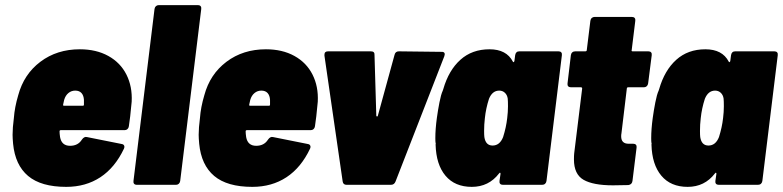

<svg xmlns="http://www.w3.org/2000/svg" viewBox="-20 -720 3050 748"><path d="M482 -228Q481 -221 476.5 -217Q472 -213 466 -213H217Q212 -213 212 -208Q212 -200 214 -186Q220 -152 253 -152Q284 -152 299 -176Q308 -189 319 -186L454 -159Q461 -158 463.5 -153Q466 -148 463 -141Q428 -67 371 -29.5Q314 8 238 8Q140 8 89.5 -34.5Q39 -77 31 -160Q29 -182 29 -195Q29 -222 34 -260Q37 -302 51 -349Q73 -431 137.5 -479.5Q202 -528 291 -528Q355 -528 402 -502Q449 -476 472.5 -429.5Q496 -383 493 -324Q487 -258 482 -228ZM230 -331 226 -313Q225 -308 229 -308H303Q307 -308 307 -313V-331Q306 -348 297.5 -357.5Q289 -367 273 -367Q258 -367 246.5 -357.5Q235 -348 230 -331Z M500 -15 582 -685Q583 -692 587.5 -696Q592 -700 598 -700H752Q758 -700 761.5 -696Q765 -692 764 -685L682 -15Q681 -8 676.5 -4Q672 0 666 0H512Q506 0 502.5 -4Q499 -8 500 -15Z M1207 -228Q1206 -221 1201.5 -217Q1197 -213 1191 -213H942Q937 -213 937 -208Q937 -200 939 -186Q945 -152 978 -152Q1009 -152 1024 -176Q1033 -189 1044 -186L1179 -159Q1186 -158 1188.5 -153Q1191 -148 1188 -141Q1153 -67 1096 -29.5Q1039 8 963 8Q865 8 814.5 -34.5Q764 -77 756 -160Q754 -182 754 -195Q754 -222 759 -260Q762 -302 776 -349Q798 -431 862.5 -479.5Q927 -528 1016 -528Q1080 -528 1127 -502Q1174 -476 1197.5 -429.5Q1221 -383 1218 -324Q1212 -258 1207 -228ZM955 -331 951 -313Q950 -308 954 -308H1028Q1032 -308 1032 -313V-331Q1031 -348 1022.5 -357.5Q1014 -367 998 -367Q983 -367 971.5 -357.5Q960 -348 955 -331Z M1315 -13 1244 -503V-507Q1244 -520 1258 -520H1425Q1440 -520 1439 -506L1446 -269Q1447 -266 1449 -266Q1451 -266 1452 -269L1517 -506Q1520 -520 1534 -520L1702 -518Q1709 -518 1711.5 -513.5Q1714 -509 1711 -501L1521 -13Q1516 0 1503 0H1330Q1317 0 1315 -13Z M2003 -520H2156Q2163 -520 2166.5 -516Q2170 -512 2169 -505L2109 -15Q2108 -8 2103.5 -4Q2099 0 2092 0H1939Q1932 0 1928.5 -4Q1925 -8 1926 -15L1930 -43Q1930 -46 1928.5 -47Q1927 -48 1924 -44Q1884 8 1818 8Q1752 8 1715.5 -35.5Q1679 -79 1677 -157Q1677 -158 1677.5 -159.5Q1678 -161 1677 -163Q1676 -168 1676 -182Q1676 -217 1682 -261Q1686 -290 1692 -321Q1698 -352 1705 -367L1707 -373Q1728 -446 1773.5 -487Q1819 -528 1887 -528Q1953 -528 1978 -480Q1979 -477 1981 -478Q1983 -479 1984 -482L1987 -505Q1988 -512 1992 -516Q1996 -520 2003 -520ZM1956 -260Q1959 -284 1959 -306Q1959 -326 1958 -336Q1956 -350 1947 -358.5Q1938 -367 1925 -367Q1898 -367 1885 -335Q1873 -298 1869 -260Q1866 -235 1866 -210Q1866 -194 1867 -186Q1872 -153 1899 -153Q1927 -153 1940 -186Q1952 -224 1956 -260Z M2489 -380H2428Q2422 -380 2422 -375L2401 -200Q2400 -196 2400 -189Q2400 -160 2429 -160H2447Q2454 -160 2457.5 -156Q2461 -152 2460 -145L2444 -15Q2442 -1 2428 1L2368 2Q2291 2 2253.5 -19.5Q2216 -41 2216 -99Q2216 -114 2217 -123L2248 -375Q2248 -380 2243 -380H2204Q2197 -380 2193.5 -384Q2190 -388 2191 -395L2204 -505Q2205 -512 2209.5 -516Q2214 -520 2221 -520H2260Q2266 -520 2266 -525L2280 -639Q2281 -646 2285.5 -650Q2290 -654 2296 -654H2442Q2449 -654 2452.5 -650Q2456 -646 2455 -639L2441 -525Q2439 -520 2445 -520H2506Q2513 -520 2516.5 -516Q2520 -512 2519 -505L2505 -395Q2504 -388 2499.5 -384Q2495 -380 2489 -380Z M2844 -520H2997Q3004 -520 3007.5 -516Q3011 -512 3010 -505L2950 -15Q2949 -8 2944.5 -4Q2940 0 2933 0H2780Q2773 0 2769.5 -4Q2766 -8 2767 -15L2771 -43Q2771 -46 2769.5 -47Q2768 -48 2765 -44Q2725 8 2659 8Q2593 8 2556.5 -35.5Q2520 -79 2518 -157Q2518 -158 2518.5 -159.5Q2519 -161 2518 -163Q2517 -168 2517 -182Q2517 -217 2523 -261Q2527 -290 2533 -321Q2539 -352 2546 -367L2548 -373Q2569 -446 2614.5 -487Q2660 -528 2728 -528Q2794 -528 2819 -480Q2820 -477 2822 -478Q2824 -479 2825 -482L2828 -505Q2829 -512 2833 -516Q2837 -520 2844 -520ZM2797 -260Q2800 -284 2800 -306Q2800 -326 2799 -336Q2797 -350 2788 -358.5Q2779 -367 2766 -367Q2739 -367 2726 -335Q2714 -298 2710 -260Q2707 -235 2707 -210Q2707 -194 2708 -186Q2713 -153 2740 -153Q2768 -153 2781 -186Q2793 -224 2797 -260Z"/></svg>

Font: Barlow Semi Condensed Black
Style: Italic
Weight: 900
Width: 4
Italic angle: -7°
Designer: Jeremy Tribby
Foundry: Tribby Type
Version: Version 1.408